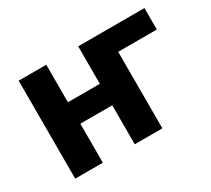

<svg xmlns="http://www.w3.org/2000/svg" viewBox="-107 -708 978 891"><g transform="rotate(-30 381.5 -262.5)"><path d="M69 0V-525H217V-324H388V-525H743V-410H536V0H388V-209H217V0Z"/></g></svg>

Font: IBM Plex Sans
Style: Bold
Weight: 700
Designer: Mike Abbink, Paul van der Laan, Pieter van Rosmalen
Foundry: Bold Monday
Version: Version 3.201